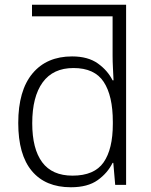

<svg xmlns="http://www.w3.org/2000/svg" viewBox="-20 -780 639 810"><path d="M279 10Q172 10 114.5 -58.5Q57 -127 57 -261Q57 -398 117 -470Q177 -542 284 -542Q351 -542 392.5 -512.5Q434 -483 455 -441H459Q458 -464 456.5 -492.5Q455 -521 455 -545V-711H115V-760H512V0H466L458 -93H455Q434 -50 392 -20Q350 10 279 10ZM286 -39Q378 -39 417 -95Q456 -151 456 -257V-266Q456 -376 417.5 -434.5Q379 -493 290 -493Q204 -493 160 -432.5Q116 -372 116 -260Q116 -152 158 -95.5Q200 -39 286 -39Z"/></svg>

Font: RS Noto Sans Light
Style: Regular
Weight: 300
Designer: Monotype Design Team
Foundry: Monotype Imaging Inc.
Version: Version 3.10